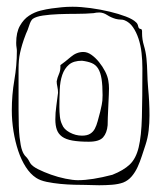

<svg xmlns="http://www.w3.org/2000/svg" viewBox="-20 -542 488 569"><path d="M414 -369Q412 -389 406.5 -407Q401 -425 401 -444V-450Q401 -454 398 -456Q391 -456 389.5 -464Q388 -472 383 -476Q374 -485 353 -493Q332 -501 305 -507.5Q278 -514 248.5 -518Q219 -522 195 -522Q178 -522 163 -520.5Q148 -519 133 -517Q118 -515 100 -510.5Q82 -506 66 -495.5Q50 -485 39 -465.5Q28 -446 28 -415Q28 -407 29 -401.5Q30 -396 30 -391Q30 -348 22.5 -304.5Q15 -261 15 -215Q15 -184 20 -153Q25 -122 34 -95Q43 -68 56.5 -47Q70 -26 87 -15Q99 -7 118.5 -3Q138 1 159 3Q180 5 200 5.5Q220 6 232 6Q241 6 252 6.5Q263 7 274 7Q294 7 312.5 5.5Q331 4 345 -1Q360 -7 370.5 -19.5Q381 -32 388 -47.5Q395 -63 400.5 -80Q406 -97 411 -112Q418 -133 420.5 -155Q423 -177 423 -200Q423 -220 422 -240Q421 -260 419 -281Q417 -304 416.5 -326.5Q416 -349 414 -369ZM211 -8Q196 -8 174 -12.5Q152 -17 131 -24.5Q110 -32 93 -40.5Q76 -49 70 -58Q63 -72 56.5 -78Q50 -84 45.5 -96.5Q41 -109 38 -135.5Q35 -162 35 -217V-337Q35 -351 36 -362.5Q37 -374 39.5 -385.5Q42 -397 46 -410.5Q50 -424 57 -442Q62 -452 66.5 -466.5Q71 -481 77 -486Q87 -493 107.5 -496Q128 -499 153.5 -500Q179 -501 206 -501Q233 -501 257 -503Q262 -504 265.5 -504.5Q269 -505 274 -505Q286 -505 297.5 -497.5Q309 -490 323 -486Q331 -484 337.5 -484Q344 -484 349 -482Q364 -476 374 -461.5Q384 -447 390.5 -427.5Q397 -408 399.5 -385Q402 -362 402 -340Q402 -250 400.5 -194.5Q399 -139 391 -105.5Q383 -72 364.5 -54.5Q346 -37 313 -24Q252 -8 211 -8ZM227 -388Q207 -388 190 -373.5Q173 -359 159 -349V-343Q159 -332 154.5 -322Q150 -312 148 -301Q148 -294 150 -285Q152 -276 152 -267Q150 -249 147 -228.5Q144 -208 144 -188Q144 -170 148.5 -157.5Q153 -145 164 -137Q175 -129 194.5 -125.5Q214 -122 243 -122Q274 -122 285.5 -135Q297 -148 299 -171Q299 -177 299.5 -193.5Q300 -210 301 -228Q302 -246 302.5 -261.5Q303 -277 303 -280Q303 -286 302.5 -291.5Q302 -297 301 -303Q299 -316 291.5 -330.5Q284 -345 273.5 -358Q263 -371 251 -379.5Q239 -388 227 -388ZM156 -225Q156 -251 157 -276Q158 -301 164.5 -320Q171 -339 184.5 -350.5Q198 -362 223 -362Q240 -360 252 -355Q264 -350 271 -338.5Q278 -327 281 -308Q284 -289 284 -260Q284 -242 281.5 -231.5Q279 -221 277 -211Q273 -196 269.5 -183Q266 -170 261 -160.5Q256 -151 247 -145.5Q238 -140 223 -140Q204 -140 186.5 -149.5Q169 -159 164 -173Q159 -183 157.5 -196.5Q156 -210 156 -225Z"/></svg>

Font: Londrina Sketch
Style: Regular
Weight: 400
Designer: Marcelo Magalhaes
Foundry: Marcelo Magalhães
Version: Version 1.002